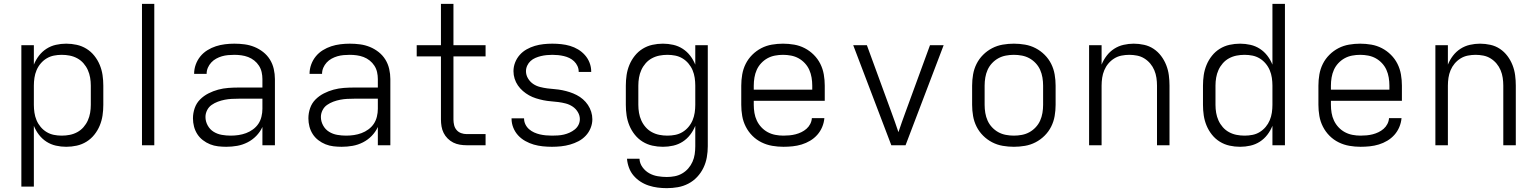

<svg xmlns="http://www.w3.org/2000/svg" viewBox="-20 -755 7990 998"><path d="M91 215V-520H156V-419Q166 -444 182.5 -465.5Q199 -487 221.5 -501.5Q244 -516 270.5 -522Q297 -528 324 -528Q352 -528 379 -522Q406 -516 429.5 -501.5Q453 -487 470.5 -465Q488 -443 498.5 -417.5Q509 -392 513 -365Q517 -338 517 -310V-210Q517 -182 513 -155Q509 -128 498.5 -102.5Q488 -77 470.5 -55Q453 -33 429.5 -18.5Q406 -4 379 2Q352 8 324 8Q297 8 270.5 2Q244 -4 221.5 -18.5Q199 -33 182.5 -54.5Q166 -76 156 -101V215ZM301 -50Q322 -50 342.5 -54Q363 -58 381.5 -68Q400 -78 414 -94Q428 -110 436.5 -129Q445 -148 448.5 -168.5Q452 -189 452 -210V-310Q452 -331 448.5 -351.5Q445 -372 436.5 -391Q428 -410 414 -426Q400 -442 381.5 -452Q363 -462 342.5 -466Q322 -470 301 -470Q280 -470 260 -466Q240 -462 222.5 -451.5Q205 -441 191.5 -425Q178 -409 170 -390Q162 -371 159 -350.5Q156 -330 156 -310V-210Q156 -190 159 -169.5Q162 -149 170 -130Q178 -111 191.5 -95Q205 -79 222.5 -68.5Q240 -58 260 -54Q280 -50 301 -50Z M718 0V-735H782V0Z M1156 8Q1135 8 1113.5 5.5Q1092 3 1072 -5Q1052 -13 1034.5 -26.5Q1017 -40 1005.5 -58Q994 -76 988.5 -97Q983 -118 983 -140Q983 -167 992 -193Q1001 -219 1020 -238Q1039 -257 1063.5 -269.5Q1088 -282 1114 -289Q1140 -296 1167 -298Q1194 -300 1221 -300H1344V-344Q1344 -362 1340 -380Q1336 -398 1326 -413.5Q1316 -429 1301.5 -440.5Q1287 -452 1270 -458.5Q1253 -465 1234.5 -467.5Q1216 -470 1198 -470Q1182 -470 1165.5 -468.5Q1149 -467 1133.5 -462.5Q1118 -458 1103.5 -450Q1089 -442 1078 -430Q1067 -418 1060.5 -403Q1054 -388 1054 -371H989Q989 -396 997.5 -419.5Q1006 -443 1021.5 -462Q1037 -481 1058 -494Q1079 -507 1102 -514.5Q1125 -522 1149.5 -525Q1174 -528 1198 -528Q1225 -528 1251.5 -524.5Q1278 -521 1302.5 -511Q1327 -501 1348 -484.5Q1369 -468 1383 -445.5Q1397 -423 1403 -396.5Q1409 -370 1409 -344V0H1344V-95Q1332 -69 1312 -48.5Q1292 -28 1266.5 -15Q1241 -2 1213 3Q1185 8 1156 8ZM1179 -50Q1200 -50 1220 -53Q1240 -56 1259 -63Q1278 -70 1295 -82.5Q1312 -95 1323 -111.5Q1334 -128 1339 -148.5Q1344 -169 1344 -189V-242H1221Q1202 -242 1184 -241Q1166 -240 1148 -236.5Q1130 -233 1112.5 -226.5Q1095 -220 1080 -209.5Q1065 -199 1056.5 -182Q1048 -165 1048 -147Q1048 -124 1059.5 -103Q1071 -82 1090.5 -70Q1110 -58 1133 -54Q1156 -50 1179 -50Z M1756 8Q1735 8 1713.5 5.5Q1692 3 1672 -5Q1652 -13 1634.5 -26.5Q1617 -40 1605.5 -58Q1594 -76 1588.5 -97Q1583 -118 1583 -140Q1583 -167 1592 -193Q1601 -219 1620 -238Q1639 -257 1663.5 -269.5Q1688 -282 1714 -289Q1740 -296 1767 -298Q1794 -300 1821 -300H1944V-344Q1944 -362 1940 -380Q1936 -398 1926 -413.5Q1916 -429 1901.5 -440.5Q1887 -452 1870 -458.5Q1853 -465 1834.5 -467.5Q1816 -470 1798 -470Q1782 -470 1765.5 -468.5Q1749 -467 1733.5 -462.5Q1718 -458 1703.5 -450Q1689 -442 1678 -430Q1667 -418 1660.5 -403Q1654 -388 1654 -371H1589Q1589 -396 1597.5 -419.5Q1606 -443 1621.5 -462Q1637 -481 1658 -494Q1679 -507 1702 -514.5Q1725 -522 1749.5 -525Q1774 -528 1798 -528Q1825 -528 1851.5 -524.5Q1878 -521 1902.5 -511Q1927 -501 1948 -484.5Q1969 -468 1983 -445.5Q1997 -423 2003 -396.5Q2009 -370 2009 -344V0H1944V-95Q1932 -69 1912 -48.5Q1892 -28 1866.5 -15Q1841 -2 1813 3Q1785 8 1756 8ZM1779 -50Q1800 -50 1820 -53Q1840 -56 1859 -63Q1878 -70 1895 -82.5Q1912 -95 1923 -111.5Q1934 -128 1939 -148.5Q1944 -169 1944 -189V-242H1821Q1802 -242 1784 -241Q1766 -240 1748 -236.5Q1730 -233 1712.5 -226.5Q1695 -220 1680 -209.5Q1665 -199 1656.5 -182Q1648 -165 1648 -147Q1648 -124 1659.5 -103Q1671 -82 1690.5 -70Q1710 -58 1733 -54Q1756 -50 1779 -50Z M2406 0Q2388 0 2370 -3Q2352 -6 2336 -14Q2320 -22 2307 -35Q2294 -48 2286 -64Q2278 -80 2275 -98Q2272 -116 2272 -134V-462H2146V-520H2272V-735H2337V-520H2504V-462H2337V-134Q2337 -119 2340.5 -104.5Q2344 -90 2353.5 -79Q2363 -68 2377 -63Q2391 -58 2406 -58H2504V0Z M2849 8Q2825 8 2801 5.5Q2777 3 2754.5 -3.5Q2732 -10 2710.5 -22Q2689 -34 2673 -51.5Q2657 -69 2648 -91.5Q2639 -114 2639 -138V-140H2704V-139Q2704 -123 2711 -108.5Q2718 -94 2730 -83.5Q2742 -73 2756.5 -66.5Q2771 -60 2786 -56.5Q2801 -53 2817 -51.5Q2833 -50 2849 -50Q2864 -50 2880 -51Q2896 -52 2911 -55.5Q2926 -59 2940.5 -65.5Q2955 -72 2967.5 -82Q2980 -92 2987 -106Q2994 -120 2994 -136Q2994 -155 2983.5 -172.5Q2973 -190 2956.5 -201Q2940 -212 2921 -217Q2902 -222 2882.5 -224.5Q2863 -227 2843.5 -228.5Q2824 -230 2804.5 -234Q2785 -238 2766 -244Q2747 -250 2730 -259.5Q2713 -269 2698 -282Q2683 -295 2672 -311Q2661 -327 2655 -346Q2649 -365 2649 -385Q2649 -408 2657.5 -430Q2666 -452 2681.5 -469.5Q2697 -487 2717.5 -498.5Q2738 -510 2760 -516.5Q2782 -523 2805 -525.5Q2828 -528 2851 -528Q2874 -528 2897.5 -525.5Q2921 -523 2943 -516.5Q2965 -510 2985 -498Q3005 -486 3020.5 -468.5Q3036 -451 3044.5 -429Q3053 -407 3053 -384V-381H2988V-383Q2988 -398 2981.5 -412Q2975 -426 2964 -436.5Q2953 -447 2939.5 -453.5Q2926 -460 2911 -463.5Q2896 -467 2881 -468.5Q2866 -470 2851 -470Q2836 -470 2821 -468.5Q2806 -467 2791.5 -463.5Q2777 -460 2763 -454Q2749 -448 2738 -438Q2727 -428 2720.5 -414Q2714 -400 2714 -385Q2714 -365 2724.5 -347.5Q2735 -330 2751 -319Q2767 -308 2786.5 -303Q2806 -298 2825.5 -295.5Q2845 -293 2864.5 -291.5Q2884 -290 2903.5 -286Q2923 -282 2941.5 -276Q2960 -270 2977.5 -261Q2995 -252 3010 -239Q3025 -226 3036 -209.5Q3047 -193 3053 -174Q3059 -155 3059 -135Q3059 -112 3050 -89.5Q3041 -67 3024.5 -49.5Q3008 -32 2987 -21Q2966 -10 2943 -3.5Q2920 3 2896.5 5.5Q2873 8 2849 8Z M3446 223Q3422 223 3398.5 220Q3375 217 3352 209.5Q3329 202 3309 189Q3289 176 3273.5 158Q3258 140 3249.5 117Q3241 94 3239 70H3304Q3305 94 3319.5 114Q3334 134 3354.5 145.5Q3375 157 3399 161Q3423 165 3446 165Q3467 165 3487.5 161Q3508 157 3526 146.5Q3544 136 3557.5 120.5Q3571 105 3579.5 86Q3588 67 3591 46.5Q3594 26 3594 5V-101Q3584 -76 3567.5 -54.5Q3551 -33 3528.5 -18.5Q3506 -4 3479.5 2Q3453 8 3426 8Q3398 8 3371 2Q3344 -4 3320.5 -18.5Q3297 -33 3279.5 -55Q3262 -77 3251.5 -102.5Q3241 -128 3237 -155Q3233 -182 3233 -210V-310Q3233 -338 3237 -365Q3241 -392 3251.5 -417.5Q3262 -443 3279.5 -465Q3297 -487 3320.5 -501.5Q3344 -516 3371 -522Q3398 -528 3426 -528Q3453 -528 3479.5 -522Q3506 -516 3528.5 -501.5Q3551 -487 3567.5 -465.5Q3584 -444 3594 -419V-520H3659V5Q3659 34 3654 62.5Q3649 91 3636.5 117Q3624 143 3604 164.5Q3584 186 3558 199.5Q3532 213 3503.5 218Q3475 223 3446 223ZM3449 -50Q3470 -50 3490 -54Q3510 -58 3527.5 -68.5Q3545 -79 3558.5 -95Q3572 -111 3580 -130Q3588 -149 3591 -169.5Q3594 -190 3594 -210V-310Q3594 -330 3591 -350.5Q3588 -371 3580 -390Q3572 -409 3558.5 -425Q3545 -441 3527.5 -451.5Q3510 -462 3490 -466Q3470 -470 3449 -470Q3428 -470 3407.5 -466Q3387 -462 3368.5 -452Q3350 -442 3336 -426Q3322 -410 3313.5 -391Q3305 -372 3301.5 -351.5Q3298 -331 3298 -310V-210Q3298 -189 3301.5 -168.5Q3305 -148 3313.5 -129Q3322 -110 3336 -94Q3350 -78 3368.5 -68Q3387 -58 3407.5 -54Q3428 -50 3449 -50Z M4052 8Q4023 8 3994 3Q3965 -2 3938.5 -15Q3912 -28 3891 -49Q3870 -70 3856.5 -96.5Q3843 -123 3838 -152Q3833 -181 3833 -210V-310Q3833 -339 3838 -368Q3843 -397 3856 -423Q3869 -449 3890 -470Q3911 -491 3937 -504.5Q3963 -518 3992 -523Q4021 -528 4050 -528Q4079 -528 4108 -523Q4137 -518 4163 -504.5Q4189 -491 4210 -470Q4231 -449 4244 -423Q4257 -397 4262 -368Q4267 -339 4267 -310V-231H3898V-210Q3898 -189 3901.5 -168Q3905 -147 3914 -128Q3923 -109 3937.5 -93.5Q3952 -78 3970.5 -68Q3989 -58 4010 -54Q4031 -50 4052 -50Q4068 -50 4084 -51.5Q4100 -53 4115.5 -57Q4131 -61 4145.5 -68Q4160 -75 4172 -85.5Q4184 -96 4191.5 -110.5Q4199 -125 4200 -141H4265Q4263 -117 4253.5 -94.5Q4244 -72 4228 -54Q4212 -36 4191 -23.5Q4170 -11 4147 -4Q4124 3 4100 5.5Q4076 8 4052 8ZM4202 -289V-310Q4202 -331 4198.5 -352Q4195 -373 4186.5 -392Q4178 -411 4163.5 -426.5Q4149 -442 4131 -452Q4113 -462 4092 -466Q4071 -470 4050 -470Q4029 -470 4008 -466Q3987 -462 3969 -452Q3951 -442 3936.5 -426.5Q3922 -411 3913.5 -392Q3905 -373 3901.5 -352Q3898 -331 3898 -310V-289Z M4613 0 4415 -520H4486L4613 -173Q4623 -147 4632 -120.5Q4641 -94 4650 -68Q4659 -94 4668 -120.5Q4677 -147 4687 -173L4814 -520H4885L4687 0Z M5250 8Q5221 8 5192 3Q5163 -2 5137 -15.5Q5111 -29 5090 -50Q5069 -71 5056 -97Q5043 -123 5038 -152Q5033 -181 5033 -210V-310Q5033 -339 5038 -368Q5043 -397 5056 -423Q5069 -449 5090 -470Q5111 -491 5137 -504.5Q5163 -518 5192 -523Q5221 -528 5250 -528Q5279 -528 5308 -523Q5337 -518 5363 -504.5Q5389 -491 5410 -470Q5431 -449 5444 -423Q5457 -397 5462 -368Q5467 -339 5467 -310V-210Q5467 -181 5462 -152Q5457 -123 5444 -97Q5431 -71 5410 -50Q5389 -29 5363 -15.5Q5337 -2 5308 3Q5279 8 5250 8ZM5250 -50Q5271 -50 5292 -54Q5313 -58 5331 -68Q5349 -78 5363.5 -93.5Q5378 -109 5386.5 -128Q5395 -147 5398.5 -168Q5402 -189 5402 -210V-310Q5402 -331 5398.5 -352Q5395 -373 5386.5 -392Q5378 -411 5363.5 -426.5Q5349 -442 5331 -452Q5313 -462 5292 -466Q5271 -470 5250 -470Q5229 -470 5208 -466Q5187 -462 5169 -452Q5151 -442 5136.5 -426.5Q5122 -411 5113.5 -392Q5105 -373 5101.5 -352Q5098 -331 5098 -310V-210Q5098 -189 5101.5 -168Q5105 -147 5113.5 -128Q5122 -109 5136.5 -93.5Q5151 -78 5169 -68Q5187 -58 5208 -54Q5229 -50 5250 -50Z M5641 0V-520H5706V-419Q5716 -444 5732.5 -465.5Q5749 -487 5771.5 -501.5Q5794 -516 5820.5 -522Q5847 -528 5873 -528Q5900 -528 5927 -522Q5954 -516 5976.5 -501Q5999 -486 6015.5 -464Q6032 -442 6042 -416.5Q6052 -391 6055.5 -364Q6059 -337 6059 -310V0H5994V-310Q5994 -330 5991 -350.5Q5988 -371 5980 -390Q5972 -409 5959 -424.5Q5946 -440 5928.5 -451Q5911 -462 5890.5 -466Q5870 -470 5850 -470Q5830 -470 5809.5 -466Q5789 -462 5771.5 -451Q5754 -440 5741 -424.5Q5728 -409 5720 -390Q5712 -371 5709 -350.5Q5706 -330 5706 -310V0Z M6426 8Q6398 8 6371 2Q6344 -4 6320.5 -18.5Q6297 -33 6279.5 -55Q6262 -77 6251.5 -102.5Q6241 -128 6237 -155Q6233 -182 6233 -210V-310Q6233 -338 6237 -365Q6241 -392 6251.5 -417.5Q6262 -443 6279.5 -465Q6297 -487 6320.5 -501.5Q6344 -516 6371 -522Q6398 -528 6426 -528Q6453 -528 6479.5 -522Q6506 -516 6528.5 -501.5Q6551 -487 6567.5 -465.5Q6584 -444 6594 -419V-735H6659V0H6594V-101Q6584 -76 6567.5 -54.5Q6551 -33 6528.5 -18.5Q6506 -4 6479.5 2Q6453 8 6426 8ZM6449 -50H6450Q6470 -50 6490.5 -54Q6511 -58 6528.5 -69Q6546 -80 6559 -95.5Q6572 -111 6580 -130Q6588 -149 6591 -169.5Q6594 -190 6594 -210V-310Q6594 -330 6591 -350.5Q6588 -371 6580 -390Q6572 -409 6558.5 -425Q6545 -441 6527.5 -451.5Q6510 -462 6490 -466Q6470 -470 6449 -470Q6428 -470 6407.5 -466Q6387 -462 6368.5 -452Q6350 -442 6336 -426Q6322 -410 6313.5 -391Q6305 -372 6301.5 -351.5Q6298 -331 6298 -310V-210Q6298 -189 6301.5 -168.5Q6305 -148 6313.5 -129Q6322 -110 6336 -94Q6350 -78 6368.5 -68Q6387 -58 6407.5 -54Q6428 -50 6449 -50Z M7052 8Q7023 8 6994 3Q6965 -2 6938.5 -15Q6912 -28 6891 -49Q6870 -70 6856.5 -96.5Q6843 -123 6838 -152Q6833 -181 6833 -210V-310Q6833 -339 6838 -368Q6843 -397 6856 -423Q6869 -449 6890 -470Q6911 -491 6937 -504.5Q6963 -518 6992 -523Q7021 -528 7050 -528Q7079 -528 7108 -523Q7137 -518 7163 -504.5Q7189 -491 7210 -470Q7231 -449 7244 -423Q7257 -397 7262 -368Q7267 -339 7267 -310V-231H6898V-210Q6898 -189 6901.5 -168Q6905 -147 6914 -128Q6923 -109 6937.5 -93.5Q6952 -78 6970.5 -68Q6989 -58 7010 -54Q7031 -50 7052 -50Q7068 -50 7084 -51.5Q7100 -53 7115.5 -57Q7131 -61 7145.5 -68Q7160 -75 7172 -85.5Q7184 -96 7191.5 -110.5Q7199 -125 7200 -141H7265Q7263 -117 7253.5 -94.5Q7244 -72 7228 -54Q7212 -36 7191 -23.5Q7170 -11 7147 -4Q7124 3 7100 5.5Q7076 8 7052 8ZM7202 -289V-310Q7202 -331 7198.5 -352Q7195 -373 7186.5 -392Q7178 -411 7163.5 -426.5Q7149 -442 7131 -452Q7113 -462 7092 -466Q7071 -470 7050 -470Q7029 -470 7008 -466Q6987 -462 6969 -452Q6951 -442 6936.5 -426.5Q6922 -411 6913.5 -392Q6905 -373 6901.5 -352Q6898 -331 6898 -310V-289Z M7441 0V-520H7506V-419Q7516 -444 7532.5 -465.5Q7549 -487 7571.5 -501.5Q7594 -516 7620.5 -522Q7647 -528 7673 -528Q7700 -528 7727 -522Q7754 -516 7776.5 -501Q7799 -486 7815.5 -464Q7832 -442 7842 -416.5Q7852 -391 7855.5 -364Q7859 -337 7859 -310V0H7794V-310Q7794 -330 7791 -350.5Q7788 -371 7780 -390Q7772 -409 7759 -424.5Q7746 -440 7728.5 -451Q7711 -462 7690.5 -466Q7670 -470 7650 -470Q7630 -470 7609.5 -466Q7589 -462 7571.5 -451Q7554 -440 7541 -424.5Q7528 -409 7520 -390Q7512 -371 7509 -350.5Q7506 -330 7506 -310V0Z"/></svg>

Font: Iosevka Aile Light
Style: Regular
Weight: 300
Designer: Belleve Invis
Foundry: Belleve Invis
Version: Version 27.3.5; ttfautohint (v1.8.4)